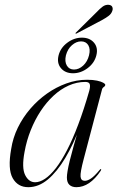

<svg xmlns="http://www.w3.org/2000/svg" viewBox="-20 -770 488 798"><path d="M328 -109.5Q313 -53 314.8 -35.8Q316.5 -18.5 332.5 -18.5Q343.5 -18.5 357.8 -27.8Q372 -37 394 -63.5Q395.5 -66 397 -66.8Q398.5 -67.5 399.5 -67Q401 -66.5 400.5 -64.8Q400 -63 398.5 -60Q376 -26.5 350.5 -9.2Q325 8 297.5 8Q279 8 268.5 -1.8Q258 -11.5 258 -32.5Q258 -42.5 260.8 -59.2Q263.5 -76 269.8 -101.8Q276 -127.5 286 -163Q296 -198.5 310 -246.5L313 -244Q285 -170 251.2 -113.2Q217.5 -56.5 179 -24.2Q140.5 8 97.5 8Q54 8 32.8 -29.5Q11.5 -67 26.5 -151Q33.5 -197 54.2 -239.5Q75 -282 106 -318Q137 -354 175.2 -381Q213.5 -408 255.8 -423.2Q298 -438.5 342 -438.5Q366.5 -438.5 383.5 -434.8Q400.5 -431 409 -426.2Q417.5 -421.5 417.5 -417.5Q417.5 -413.5 414.8 -411.2Q412 -409 409 -406.5Q406 -404 404.5 -400ZM82 -138.5Q69.5 -72.5 84.5 -42.5Q99.5 -12.5 126 -12.5Q145.5 -12.5 167.2 -27Q189 -41.5 212 -71Q235 -100.5 258.5 -145.8Q282 -191 305.2 -252.5Q328.5 -314 351 -392.5Q356 -411 353 -420.2Q350 -429.5 334.5 -429.5Q299 -429.5 265.5 -414.5Q232 -399.5 202.5 -372.2Q173 -345 149 -308.5Q125 -272 107.8 -229Q90.5 -186 82 -138.5ZM283.5 -465.5Q251 -465.5 233.2 -486.8Q215.5 -508 223.5 -540Q231.5 -571.5 259.8 -592.5Q288 -613.5 320.5 -613.5Q353 -613.5 370.8 -592.5Q388.5 -571.5 380.5 -540Q372.5 -508 344.2 -486.8Q316 -465.5 283.5 -465.5ZM317 -598Q297 -598 279 -582.2Q261 -566.5 254 -540Q248 -514 257.8 -497.5Q267.5 -481 287.5 -481Q308 -481 325.8 -497.5Q343.5 -514 350 -540Q356.5 -566 347 -582Q337.5 -598 317 -598ZM379 -717Q395.5 -734.5 407 -742.8Q418.5 -751 431.5 -750Q443 -749 446.5 -741.5Q450 -734 447 -725.5Q443 -712.5 431.2 -703.8Q419.5 -695 402 -685.5L299.5 -631.5Q297.5 -630 296.2 -630Q295 -630 294 -630.5Q293.5 -632 294.2 -633.2Q295 -634.5 297 -636Z"/></svg>

Font: Fraunces 120pt Light
Style: Italic
Weight: 300
Italic angle: -16°
Version: Version 1.000;[b76b70a41]